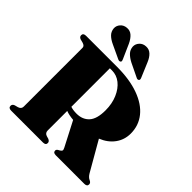

<svg xmlns="http://www.w3.org/2000/svg" viewBox="-243 -1100 1269 1269"><g transform="rotate(45 392.0 -465.5)"><path d="M730 -452Q730 -394 697 -348.8Q664 -303.5 604.5 -279.5L723 -73.5Q737 -49.5 756.5 -41.5Q773 -34 773 -20Q773 0 747 0H480.5Q455.5 0 455.5 -20Q455.5 -29 467 -36L476 -41Q487 -47 490 -53.8Q493 -60.5 485 -75.5L396.5 -246.5Q375 -248.5 358 -252Q341 -255.5 327 -261V-78Q327 -55.5 348.5 -48L369 -42Q386.5 -34.5 386.5 -20Q386.5 0 361 0H64Q38 0 38 -20Q38 -36 56 -42L79 -48Q103.5 -55.5 103.5 -78V-627.5Q103.5 -645 79 -652L56 -658Q38 -664 38 -680Q38 -700 64 -700H351.5Q471 -700 555.8 -669.2Q640.5 -638.5 685.2 -582.8Q730 -527 730 -452ZM327 -659.5V-299.5Q350 -291.5 383 -291.5Q438.5 -291.5 471 -327Q503.5 -362.5 503.5 -442.5Q503.5 -505 482.2 -554.2Q461 -603.5 425.8 -631.5Q390.5 -659.5 347 -659.5ZM475 -863 518 -761Q524 -747 517.5 -741Q509 -733.5 495.5 -741L400.5 -787Q371.5 -802 353 -821Q334.5 -840 332.5 -868.5Q332 -892.5 349.2 -911.2Q366.5 -930 394.5 -931Q422 -932.5 441.8 -914.2Q461.5 -896 475 -863ZM301 -863 346 -761.5Q348.5 -756 349.5 -750.8Q350.5 -745.5 346.5 -741.5Q338.5 -734 324.5 -740.5L228.5 -785.5Q199 -799 180 -817.5Q161 -836 158.5 -864Q157 -888.5 173.8 -907.5Q190.5 -926.5 218 -928.5Q245.5 -931 265.8 -913.2Q286 -895.5 301 -863Z"/></g></svg>

Font: Fraunces 72pt S000 Black
Style: Regular
Weight: 900
Version: Version 1.000; ttfautohint (v1.8.3)